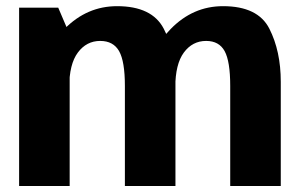

<svg xmlns="http://www.w3.org/2000/svg" viewBox="-20 -618 1009 638"><path d="M43.5 0H211.5V-503.5L173.5 -592.5H43.5ZM395 0H563V-346Q563 -448 524 -522.8Q485 -597.5 369 -597.5Q269 -597.5 195 -522.5Q121 -447.5 121 -363L210 -327.5Q210 -405 238.8 -443.5Q267.5 -482 313 -482Q356.5 -482 375.8 -448Q395 -414 395 -332.5ZM745 0H913V-346Q913 -448 875 -522.8Q837 -597.5 721 -597.5Q621 -597.5 547 -521.5Q473 -445.5 473 -363L562.5 -327.5Q562.5 -405 591 -443.5Q619.5 -482 665 -482Q708 -482 726.5 -448Q745 -414 745 -332.5Z"/></svg>

Font: Anybody Thin
Style: Bold
Weight: 700
Version: Version 1.113;gftools[0.9.25]